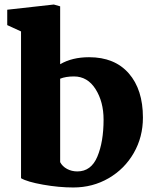

<svg xmlns="http://www.w3.org/2000/svg" viewBox="-20 -815 688 849"><path d="M12 -704V-772L218 -795L246 -787V-531Q299 -562 374 -562Q487 -562 549.5 -490.5Q612 -419 612 -295Q612 -209 571.5 -138.5Q531 -68 460.5 -27Q390 14 304 14Q240 14 170 1.5Q100 -11 73 -27V-676ZM322 -57Q383 -57 410.5 -122.5Q438 -188 438 -286Q438 -365 402.5 -421Q367 -477 307 -477Q271 -477 246 -467V-98Q256 -79 276.5 -68Q297 -57 322 -57Z"/></svg>

Font: Martel Heavy
Style: Regular
Weight: 900
Designer: Dan Reynolds
Foundry: Dan Reynolds
Version: Version 1.001; ttfautohint (v1.1) -l 5 -r 5 -G 72 -x 0 -D la